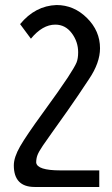

<svg xmlns="http://www.w3.org/2000/svg" viewBox="-20 -549 445 764"><path d="M291 -341Q291 -383 265.5 -417Q240 -451 200 -451Q149 -451 103 -395L60 -453Q120 -526 205 -529Q274 -529 326 -477.5Q378 -426 378 -357Q378 -299 334 -234Q290 -167 248.5 -108Q207 -49 187 -21.5Q167 6 150.5 30.5Q134 55 129 68.5Q124 82 124 98Q128 129 220 129H375V195H118Q35 195 35 109Q35 77 60 33.5Q85 -10 151 -100.5Q217 -191 250 -241Q278 -284 284.5 -300Q291 -316 291 -341Z"/></svg>

Font: ColatingCofangSans
Style: Regular
Weight: 400
Foundry: GNU
Version: Version 412.227;June 27, 2022;FontCreator 11.0.0.2412 32-bit